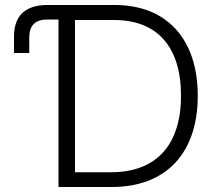

<svg xmlns="http://www.w3.org/2000/svg" viewBox="-20 -748 876 768"><path d="M427 0C643 0 771 -134 771 -365C771 -593 646 -728 439 -728H170C81 -728 36 -685 36 -602V-536H97V-597C97 -647 121 -670 170 -670H214V0ZM280 -59V-668H436C608 -668 704 -562 704 -365C704 -167 604 -59 424 -59Z"/></svg>

Font: Wafeq Light
Style: Regular
Weight: 300
Designer: Rasmus Andersson & Azza Alameddine
Foundry: Google & TypeTogether
Version: Version 3.000;January 28, 2025;FontCreator 15.0.0.3014 64-bi